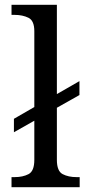

<svg xmlns="http://www.w3.org/2000/svg" viewBox="-20 -780 364 800"><path d="M28 0V-42H41Q75 -42 99 -54.5Q123 -67 123 -114V-277L38 -229V-285L123 -334V-650Q123 -694 98.5 -706Q74 -718 41 -718H28V-760H217V-388L311 -442V-384L217 -331V-114Q217 -67 241 -54.5Q265 -42 299 -42H312V0Z"/></svg>

Font: Noto Serif Ahom
Style: Regular
Weight: 400
Designer: Monotype Design Team
Foundry: Monotype Imaging Inc.
Version: Version 2.007; ttfautohint (v1.8.4.7-5d5b)